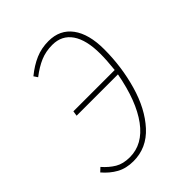

<svg xmlns="http://www.w3.org/2000/svg" viewBox="-162 -616 713 713"><g transform="rotate(-45 195.0 -259.5)"><path d="M339 -361Q339 -269 314.5 -183.5Q290 -98 241 -44Q192 10 122 10Q84 10 56 -5.5Q28 -21 5 -48L20 -62Q41 -38 64.5 -24Q88 -10 123 -10Q191 -10 239 -75Q287 -140 309 -259H92L95 -279H312Q317 -326 317 -359Q317 -432 290.5 -470.5Q264 -509 214 -509Q180 -509 151.5 -497Q123 -485 92 -461L82 -476Q114 -502 145.5 -515.5Q177 -529 214 -529Q274 -529 306.5 -485Q339 -441 339 -361Z"/></g></svg>

Font: Fira Sans Extra Condensed Thin
Style: Italic
Weight: 250
Width: 3
Italic angle: -8°
Designer: Carrois Corporate & Edenspiekermann AG
Foundry: Carrois Corporate GbR & Edenspiekermann AG
Version: Version 4.203